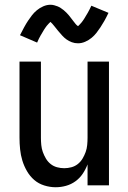

<svg xmlns="http://www.w3.org/2000/svg" viewBox="-20 -779 540 807"><path d="M214 8Q190 8 166 0.5Q142 -7 124 -22.5Q106 -38 93.5 -59.5Q81 -81 74 -104Q67 -127 64.5 -151.5Q62 -176 62 -200V-520H152V-200Q152 -185 153.5 -169.5Q155 -154 160 -140Q165 -126 173 -112.5Q181 -99 193 -89.5Q205 -80 220 -76Q235 -72 250 -72Q265 -72 280 -76Q295 -80 307 -89.5Q319 -99 327 -112.5Q335 -126 340 -140Q345 -154 346.5 -169.5Q348 -185 348 -200V-520H438V0H348V-88Q340 -67 327.5 -48.5Q315 -30 297 -17Q279 -4 257.5 2Q236 8 214 8ZM308 -597Q294 -597 282 -601.5Q270 -606 260 -613Q250 -620 241 -630Q232 -640 224.5 -649Q217 -658 208 -669.5Q199 -681 192 -687Q190 -685 184.5 -679.5Q179 -674 176.5 -670.5Q174 -667 171 -663Q168 -659 165 -654Q162 -649 158.5 -643Q155 -637 151 -630.5Q147 -624 143.5 -616.5Q140 -609 136 -600L64 -631Q73 -649 81.5 -664.5Q90 -680 98 -692Q106 -704 114.5 -715Q123 -726 135 -736Q147 -746 162 -752.5Q177 -759 192 -759Q200 -759 207.5 -757Q215 -755 221.5 -752.5Q228 -750 235 -745.5Q242 -741 247.5 -736.5Q253 -732 259 -726Q265 -720 269.5 -714.5Q274 -709 278.5 -703Q283 -697 288.5 -690Q294 -683 298 -678Q302 -673 308 -669Q310 -671 315.5 -676.5Q321 -682 323.5 -685.5Q326 -689 329 -693Q332 -697 335 -702Q338 -707 341.5 -713Q345 -719 349 -725.5Q353 -732 356.5 -739.5Q360 -747 364 -755L436 -725Q427 -706 418.5 -691Q410 -676 402 -664Q394 -652 385.5 -641Q377 -630 365 -620Q353 -610 338 -603.5Q323 -597 308 -597Z"/></svg>

Font: Iosevka SS18 Medium
Style: Regular
Weight: 500
Monospace: yes
Designer: Belleve Invis
Foundry: Belleve Invis
Version: Version 25.1.1; ttfautohint (v1.8.4)